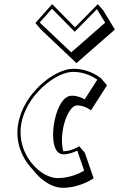

<svg xmlns="http://www.w3.org/2000/svg" viewBox="-20 -860 574 927"><path d="M351.8 -351.2C389.7 -351.2 419.3 -327.2 419.3 -327.2L496.7 -448.2L469.5 -480C469.5 -480 418.4 -528 334.5 -528C241 -528 88.4 -406 66.6 -255C55.2 -176 82.8 -105.4 124.9 -56.1L152.1 -24.3C190 19.9 239.7 46.8 283.4 46.8C367.4 46.8 432 0.8 432 0.8L389.7 -122.2L362.5 -154C362.5 -154 326 -130 288.1 -130C287.3 -130 286.5 -130 285.7 -130.1C278.5 -153.2 276.7 -187.1 282.1 -225.2C292.2 -295.2 323.5 -351.2 351.8 -351.2ZM231.9 -840 150.8 -749 178 -717.2 349.1 -555.2 534.5 -717.2 479.6 -808.2 452.4 -840 342.2 -728ZM231 -818 340.7 -706.6 448.2 -815.9 487.7 -750.4 323.9 -607.3 171.7 -751.4ZM326.7 -398C279.9 -398 249.6 -324.2 239.9 -257C230 -188.6 239.3 -115 285.9 -115C313.1 -115 339.8 -126.1 353.1 -132.7L386.4 -36C364 -23.2 316.3 0 258.4 0C176 0 61.1 -112.9 81.6 -255C102.3 -398.3 249.1 -513 332.3 -513C390.9 -513 433.2 -487.4 449.7 -475.3L388.9 -380.3C375.5 -388 353.8 -398 326.7 -398Z"/></svg>

Font: Blink
Style: 3DObl
Weight: 400
Designer: Mew Too
Foundry: Cannot Into Space Fonts
Version: Version 001.000